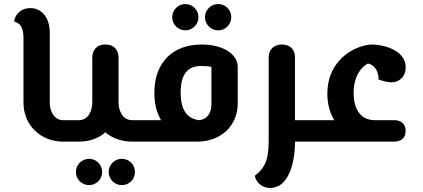

<svg xmlns="http://www.w3.org/2000/svg" viewBox="-20 -700 2090 949"><path d="M319 0C334 0 339 -21 339 -53C339 -85 334 -106 319 -106H292C247 -106 226 -152 226 -193V-540C226 -610 188 -660 130 -660C70 -660 50 -610 50 -594C62 -588 96 -585 96 -513V-193C96 -82 180 0 292 0Z M683 0C698 0 703 -21 703 -53C703 -85 698 -106 683 -106H632C587 -106 566 -152 566 -193V-414C566 -445 550 -480 501 -480C452 -480 436 -445 436 -414V-193C436 -152 416 -106 370 -106H319C306 -106 299 -85 299 -53C299 -21 306 0 319 0H370C418 0 465 -14 501 -46C536 -15 586 0 632 0ZM582 215C619 215 647 186 647 150C647 114 619 85 582 85C547 85 517 114 517 150C517 186 547 215 582 215ZM420 215C456 215 485 186 485 150C485 114 456 85 420 85C385 85 355 114 355 150C355 186 385 215 420 215Z M683 -106C670 -106 663 -85 663 -53C663 -21 670 0 683 0H955C1073 0 1155 -80 1155 -188V-369C1155 -433 1082 -480 977 -480C834 -480 743 -392 743 -241C743 -190 753 -148 772 -114C773 -111 775 -109 776 -106ZM896 -550C932 -550 961 -579 961 -615C961 -651 932 -680 896 -680C861 -680 831 -651 831 -615C831 -579 861 -550 896 -550ZM1058 -550C1095 -550 1123 -579 1123 -615C1123 -651 1095 -680 1058 -680C1023 -680 993 -651 993 -615C993 -579 1023 -550 1058 -550ZM873 -241C873 -336 908 -374 977 -374C997 -374 1016 -372 1025 -369V-188C1025 -145 1009 -111 963 -106C891 -116 873 -177 873 -241Z M1316 229C1401 229 1438 117 1438 0H1541C1556 0 1561 -21 1561 -53C1561 -85 1556 -106 1541 -106H1438V-418C1438 -457 1412 -480 1373 -480C1336 -480 1308 -457 1308 -418V0C1308 99 1282 136 1240 168C1240 188 1266 229 1316 229Z M1541 -106C1528 -106 1521 -85 1521 -53C1521 -21 1528 0 1541 0H1929C1956 0 1985 -13 1985 -53C1985 -93 1956 -106 1929 -106H1833C1765 -106 1728 -156 1728 -240C1728 -329 1769 -370 1798 -386C1820 -383 1851 -361 1851 -307C1866 -302 1894 -293 1914 -293C1949 -293 1985 -316 1985 -367C1985 -461 1857 -480 1820 -480C1750 -480 1598 -416 1598 -236C1598 -185 1611 -141 1632 -106ZM1792 -386 1785 -384C1787 -385 1790 -385 1792 -386Z"/></svg>

Font: Mesarto
Style: Regular
Weight: 700
Designer: Mohamed Gaber
Foundry: Kief Type Foundry
Version: Version 2.020